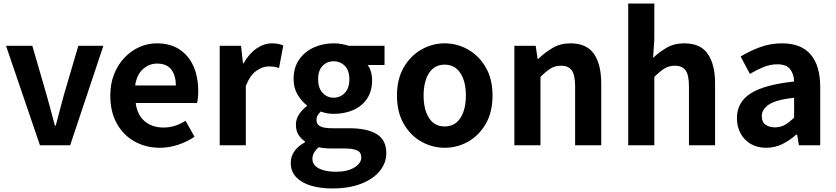

<svg xmlns="http://www.w3.org/2000/svg" viewBox="-20 -818 4709 1081"><path d="M205 0 14 -560H162L243 -281Q255 -240 266 -197Q277 -154 289 -111H294Q305 -154 316.5 -197Q328 -240 339 -281L421 -560H562L375 0Z M880 14Q802 14 738.5 -21Q675 -56 638 -122Q601 -188 601 -280Q601 -348 623 -402Q645 -456 682 -494.5Q719 -533 765.5 -553.5Q812 -574 862 -574Q939 -574 991 -539.5Q1043 -505 1069.5 -444.5Q1096 -384 1096 -306Q1096 -263 1089 -238H744Q753 -170 795 -135Q837 -100 900 -100Q934 -100 964 -109.5Q994 -119 1025 -138L1075 -48Q1034 -20 983 -3Q932 14 880 14ZM741 -337H970Q970 -393 944.5 -426.5Q919 -460 864 -460Q820 -460 785 -429Q750 -398 741 -337Z M1217 0V-560H1337L1348 -461H1351Q1382 -516 1424.5 -545Q1467 -574 1510 -574Q1533 -574 1548 -570.5Q1563 -567 1575 -562L1551 -435Q1536 -440 1522.5 -442Q1509 -444 1491 -444Q1459 -444 1423.5 -419.5Q1388 -395 1364 -334V0Z M1850 243Q1784 243 1731.5 227.5Q1679 212 1648 180Q1617 148 1617 99Q1617 27 1697 -17V-22Q1675 -36 1660.5 -59Q1646 -82 1646 -117Q1646 -148 1664.5 -175.5Q1683 -203 1708 -221V-225Q1679 -246 1656 -284.5Q1633 -323 1633 -372Q1633 -438 1664.5 -483Q1696 -528 1747.5 -551Q1799 -574 1858 -574Q1883 -574 1904.5 -570Q1926 -566 1944 -560H2145V-452H2050Q2061 -438 2068 -415.5Q2075 -393 2075 -367Q2075 -304 2046 -261.5Q2017 -219 1968 -198Q1919 -177 1858 -177Q1842 -177 1823.5 -180Q1805 -183 1786 -190Q1776 -180 1769 -169.5Q1762 -159 1762 -141Q1762 -119 1781.5 -107.5Q1801 -96 1850 -96H1946Q2047 -96 2101 -63Q2155 -30 2155 44Q2155 100 2117.5 145.5Q2080 191 2012 217Q1944 243 1850 243ZM1858 -268Q1896 -268 1921.5 -295Q1947 -322 1947 -372Q1947 -421 1921.5 -447Q1896 -473 1858 -473Q1821 -473 1796 -447Q1771 -421 1771 -372Q1771 -322 1796.5 -295Q1822 -268 1858 -268ZM1872 149Q1936 149 1975 125Q2014 101 2014 69Q2014 39 1990 28.5Q1966 18 1921 18H1852Q1804 18 1775 11Q1739 40 1739 77Q1739 111 1775 130Q1811 149 1872 149Z M2484 14Q2414 14 2352.5 -20.5Q2291 -55 2253 -121Q2215 -187 2215 -280Q2215 -373 2253 -438.5Q2291 -504 2352.5 -539Q2414 -574 2484 -574Q2554 -574 2615.5 -539Q2677 -504 2715 -438.5Q2753 -373 2753 -280Q2753 -187 2715 -121Q2677 -55 2615.5 -20.5Q2554 14 2484 14ZM2484 -106Q2541 -106 2572 -153.5Q2603 -201 2603 -280Q2603 -359 2572 -406.5Q2541 -454 2484 -454Q2426 -454 2395.5 -406.5Q2365 -359 2365 -280Q2365 -201 2395.5 -153.5Q2426 -106 2484 -106Z M2876 0V-560H2996L3007 -486H3010Q3047 -522 3091 -548Q3135 -574 3192 -574Q3283 -574 3324 -514.5Q3365 -455 3365 -349V0H3218V-331Q3218 -396 3199 -422Q3180 -448 3139 -448Q3105 -448 3079.5 -432Q3054 -416 3023 -385V0Z M3517 0V-798H3664V-597L3657 -492Q3690 -524 3733 -549Q3776 -574 3833 -574Q3924 -574 3965 -514.5Q4006 -455 4006 -349V0H3859V-331Q3859 -396 3840 -422Q3821 -448 3780 -448Q3746 -448 3720.5 -432Q3695 -416 3664 -385V0Z M4294 14Q4244 14 4207 -7.5Q4170 -29 4149.5 -67Q4129 -105 4129 -153Q4129 -242 4205.5 -291.5Q4282 -341 4451 -359Q4450 -400 4429 -428Q4408 -456 4356 -456Q4317 -456 4279 -440.5Q4241 -425 4202 -402L4150 -500Q4199 -530 4258 -552Q4317 -574 4383 -574Q4490 -574 4544 -511.5Q4598 -449 4598 -327V0H4478L4468 -60H4463Q4427 -28 4385 -7Q4343 14 4294 14ZM4343 -101Q4375 -101 4400 -115.5Q4425 -130 4451 -156V-268Q4348 -256 4308.5 -229Q4269 -202 4269 -164Q4269 -131 4290 -116Q4311 -101 4343 -101Z"/></svg>

Font: Source Han Sans
Style: Bold
Weight: 700
Designer: Ryoko NISHIZUKA Ë•øÂ°öÊ∂ºÂ≠ê (kana, bopomofo & ideographs); Paul D. Hunt (Latin, Greek & Cyrillic); Sandoll Communicatio
Foundry: Adobe
Version: Version 2.004;hotconv 1.0.118;makeotfexe 2.5.65603